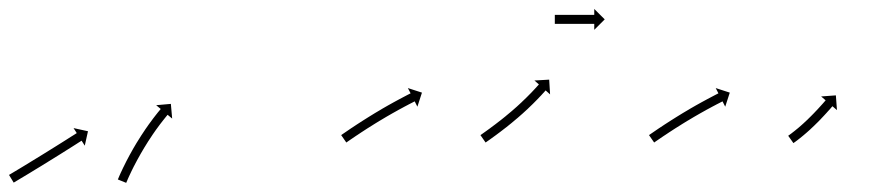

<svg xmlns="http://www.w3.org/2000/svg" viewBox="-29 -394 1952 426"><path d="M-7.1 -7C-7.8 -6.6 -8.4 -6.3 -9 -5.9L1.4 11.2C2 10.8 2.6 10.5 3.2 10.1L3.2 10.1L3.2 10.1C4.8 9.2 6.4 8.2 8 7.2C10.5 5.7 13 4.2 15.5 2.7C18.7 0.8 22 -1.1 25.2 -3.1C29 -5.4 32.8 -7.7 36.7 -10C40.9 -12.6 45.2 -15.2 49.4 -17.8C54 -20.6 58.5 -23.3 63.1 -26.1C67.8 -29 72.4 -31.9 77.1 -34.8C81.8 -37.7 86.5 -40.6 91.2 -43.5C95.7 -46.3 100.2 -49.1 104.7 -51.9C108.9 -54.6 113.2 -57.2 117.4 -59.9C121.2 -62.3 124.9 -64.6 128.7 -67C131.9 -69 135.1 -71.1 138.3 -73.1C140.7 -74.6 143.2 -76.2 145.6 -77.8C147.2 -78.8 148.8 -79.8 150.4 -80.8C150.9 -81.1 151.5 -81.5 152 -81.9L159.1 -70.8L166.2 -102.8L134.2 -109.8L141.3 -98.7C140.7 -98.4 140.2 -98 139.6 -97.6C138 -96.6 136.5 -95.6 134.9 -94.6C132.4 -93.1 130 -91.5 127.5 -90C124.4 -88 121.2 -85.9 118 -83.9C114.3 -81.6 110.5 -79.2 106.7 -76.8C102.5 -74.2 98.3 -71.5 94.1 -68.9C89.6 -66.1 85.1 -63.3 80.6 -60.5C75.9 -57.6 71.3 -54.7 66.6 -51.8C61.9 -48.9 57.3 -46 52.6 -43.2C48.1 -40.4 43.5 -37.6 39 -34.9C34.8 -32.3 30.5 -29.7 26.3 -27.1C22.5 -24.8 18.7 -22.5 14.9 -20.2C11.6 -18.3 8.4 -16.3 5.2 -14.4C2.7 -12.9 0.2 -11.4 -2.3 -9.9C-3.9 -9 -5.5 -8 -7.1 -7L-7.1 -7ZM233.3 2.1C233.1 2.8 232.8 3.5 232.5 4.2L251 11.7C251.3 11.1 251.6 10.4 251.8 9.8C251.8 9.8 251.8 9.8 251.8 9.8C251.8 9.8 251.8 9.8 251.8 9.8C252.5 8.1 253.3 6.3 254.1 4.6C254.1 4.6 254 4.6 254 4.6C254 4.6 254 4.6 254 4.6C255.2 1.9 256.4 -0.7 257.6 -3.4C257.6 -3.4 257.6 -3.4 257.6 -3.4C257.6 -3.4 257.6 -3.4 257.6 -3.4C259.2 -6.8 260.8 -10.2 262.5 -13.7C262.5 -13.7 262.5 -13.7 262.5 -13.6C262.4 -13.6 262.4 -13.6 262.4 -13.6C264.4 -17.7 266.4 -21.7 268.4 -25.7C268.4 -25.7 268.4 -25.7 268.4 -25.7C268.4 -25.6 268.4 -25.6 268.4 -25.6C270.7 -30.1 273 -34.5 275.4 -38.9C275.4 -38.9 275.4 -38.9 275.4 -38.9C275.4 -38.9 275.4 -38.9 275.4 -38.9C277.9 -43.6 280.6 -48.3 283.2 -52.9C283.2 -52.9 283.2 -52.9 283.2 -52.9C283.2 -52.9 283.2 -52.9 283.2 -52.9C285.9 -57.7 288.7 -62.4 291.6 -67.2C291.6 -67.2 291.6 -67.2 291.6 -67.2C291.6 -67.1 291.6 -67.1 291.6 -67.1C294.4 -71.8 297.4 -76.5 300.3 -81.2C300.3 -81.2 300.3 -81.2 300.3 -81.2C300.3 -81.2 300.3 -81.1 300.3 -81.1C303.2 -85.6 306.2 -90.1 309.2 -94.6C309.2 -94.6 309.2 -94.6 309.2 -94.5C309.1 -94.5 309.1 -94.5 309.1 -94.5C312 -98.6 314.8 -102.8 317.7 -106.9C317.7 -106.9 317.7 -106.8 317.7 -106.8C317.7 -106.8 317.7 -106.8 317.7 -106.8C320.3 -110.4 323 -114.1 325.7 -117.7C325.7 -117.7 325.7 -117.7 325.7 -117.6C325.7 -117.6 325.6 -117.6 325.6 -117.6C327.9 -120.6 330.3 -123.7 332.6 -126.6C332.6 -126.6 332.6 -126.6 332.6 -126.6C332.6 -126.6 332.6 -126.6 332.6 -126.6C334.4 -128.9 336.2 -131.2 338.1 -133.5L338.1 -133.5L338 -133.4C339.2 -134.9 340.4 -136.4 341.6 -137.8L341.6 -137.8L341.6 -137.8C342.1 -138.3 342.5 -138.8 342.9 -139.3L353 -130.9L350.1 -163.5L317.5 -160.6L327.6 -152.2C327.1 -151.7 326.7 -151.1 326.3 -150.6L326.3 -150.6L326.3 -150.6C325 -149.1 323.8 -147.6 322.6 -146.1L322.5 -146.1L322.5 -146.1C320.6 -143.7 318.8 -141.4 316.9 -139C316.9 -139 316.9 -139 316.9 -139C316.9 -139 316.9 -139 316.9 -139C314.5 -135.9 312.1 -132.8 309.7 -129.7C309.7 -129.7 309.7 -129.7 309.7 -129.7C309.7 -129.7 309.7 -129.6 309.7 -129.6C306.9 -126 304.2 -122.2 301.5 -118.5C301.5 -118.5 301.5 -118.5 301.5 -118.5C301.5 -118.5 301.4 -118.4 301.4 -118.4C298.5 -114.3 295.5 -110 292.6 -105.8C292.6 -105.8 292.6 -105.8 292.6 -105.8C292.6 -105.8 292.6 -105.7 292.6 -105.7C289.5 -101.2 286.5 -96.6 283.5 -92C283.5 -92 283.5 -92 283.5 -92C283.5 -92 283.5 -91.9 283.5 -91.9C280.4 -87.2 277.4 -82.4 274.5 -77.6C274.5 -77.6 274.5 -77.5 274.5 -77.5C274.5 -77.5 274.4 -77.5 274.4 -77.5C271.5 -72.6 268.7 -67.8 265.8 -62.9C265.8 -62.9 265.8 -62.9 265.8 -62.8C265.8 -62.8 265.8 -62.8 265.8 -62.8C263.1 -58 260.4 -53.3 257.8 -48.5C257.8 -48.5 257.8 -48.4 257.8 -48.4C257.8 -48.4 257.8 -48.4 257.8 -48.4C255.4 -43.9 253 -39.3 250.6 -34.8C250.6 -34.8 250.6 -34.8 250.6 -34.8C250.6 -34.7 250.6 -34.7 250.6 -34.7C248.5 -30.6 246.5 -26.5 244.5 -22.4C244.5 -22.4 244.5 -22.4 244.4 -22.4C244.4 -22.3 244.4 -22.3 244.4 -22.3C242.8 -18.8 241.1 -15.3 239.5 -11.8C239.5 -11.8 239.4 -11.7 239.4 -11.7C239.4 -11.7 239.4 -11.7 239.4 -11.7C238.2 -8.9 236.9 -6.2 235.7 -3.4C235.7 -3.4 235.7 -3.4 235.7 -3.4C235.7 -3.4 235.7 -3.4 235.7 -3.4C234.9 -1.6 234.1 0.3 233.4 2.1C233.4 2.1 233.4 2.1 233.4 2.1C233.3 2.1 233.3 2.1 233.3 2.1Z M729.6 -95.4C729.1 -95 728.5 -94.6 728 -94.2L739.4 -77.8C740 -78.2 740.5 -78.6 741.1 -79C742.6 -80 744.1 -81.1 745.7 -82.2L745.7 -82.2L745.7 -82.2C748.1 -83.8 750.5 -85.5 752.9 -87.1L752.9 -87.1L752.9 -87.1C756 -89.2 759.1 -91.3 762.3 -93.5L762.3 -93.4L762.3 -93.4C766 -95.9 769.7 -98.4 773.5 -100.9L773.4 -100.8L773.4 -100.8C777.6 -103.6 781.8 -106.3 786 -109L786 -109L786 -109C790.5 -111.8 795 -114.7 799.6 -117.5L799.5 -117.5L799.5 -117.5C804.2 -120.4 808.9 -123.3 813.6 -126.2L813.6 -126.2L813.6 -126.1C818.3 -129 823.1 -131.8 827.8 -134.6L827.8 -134.6L827.8 -134.6C832.4 -137.3 837.1 -139.9 841.7 -142.6L841.7 -142.6L841.7 -142.6C846 -145 850.4 -147.5 854.8 -149.9L854.8 -149.9L854.7 -149.9C858.7 -152 862.6 -154.2 866.6 -156.3L866.5 -156.3L866.5 -156.3C869.9 -158 873.2 -159.8 876.6 -161.6L876.6 -161.6L876.5 -161.6C879.1 -162.9 881.7 -164.3 884.3 -165.6L884.3 -165.6L884.3 -165.6C886 -166.5 887.6 -167.3 889.3 -168.2C889.9 -168.5 890.5 -168.8 891.1 -169.1L897.1 -157.3L907.2 -188.5L876 -198.6L882 -186.9C881.4 -186.6 880.8 -186.3 880.2 -186C878.5 -185.1 876.8 -184.2 875.1 -183.4L875.1 -183.4L875.1 -183.4C872.5 -182 869.9 -180.7 867.3 -179.3L867.3 -179.3L867.3 -179.3C863.9 -177.5 860.5 -175.7 857.1 -173.9L857.1 -173.9L857.1 -173.9C853.1 -171.8 849.1 -169.6 845.1 -167.4L845.1 -167.4L845.1 -167.4C840.7 -164.9 836.3 -162.5 831.8 -160L831.8 -160L831.8 -160C827.1 -157.3 822.4 -154.6 817.7 -151.9L817.7 -151.9L817.7 -151.8C812.9 -149 808.1 -146.2 803.3 -143.3L803.3 -143.3L803.3 -143.3C798.5 -140.4 793.7 -137.5 789 -134.5L789 -134.5L789 -134.5C784.4 -131.6 779.8 -128.7 775.2 -125.8L775.2 -125.8L775.2 -125.8C771 -123.1 766.7 -120.3 762.5 -117.6L762.5 -117.6L762.5 -117.6C758.7 -115.1 754.9 -112.6 751.2 -110.1L751.1 -110.1L751.1 -110.1C748 -107.9 744.8 -105.8 741.6 -103.6L741.6 -103.6L741.6 -103.6C739.2 -102 736.8 -100.3 734.3 -98.6L734.3 -98.6L734.3 -98.6C732.8 -97.5 731.2 -96.5 729.6 -95.4Z M1038.6 -95.3C1038.1 -95 1037.5 -94.6 1037 -94.2L1048.4 -77.8C1049 -78.2 1049.5 -78.6 1050.1 -79L1050.1 -79L1050.1 -79C1051.6 -80 1053.1 -81.1 1054.6 -82.2L1054.6 -82.2L1054.7 -82.2C1057 -83.9 1059.4 -85.6 1061.7 -87.2L1061.7 -87.3L1061.8 -87.3C1064.8 -89.5 1067.8 -91.7 1070.9 -93.9L1070.9 -93.9L1070.9 -93.9C1074.5 -96.6 1078 -99.2 1081.6 -101.9C1081.6 -101.9 1081.6 -101.9 1081.6 -101.9C1081.6 -101.9 1081.6 -101.9 1081.6 -101.9C1085.6 -104.9 1089.5 -108 1093.4 -111C1093.4 -111 1093.4 -111 1093.5 -111C1093.5 -111 1093.5 -111 1093.5 -111C1097.6 -114.3 1101.8 -117.6 1105.9 -121C1105.9 -121 1105.9 -121 1105.9 -121C1105.9 -121 1105.9 -121 1105.9 -121C1110.2 -124.5 1114.4 -128 1118.5 -131.6C1118.5 -131.6 1118.5 -131.6 1118.6 -131.6C1118.6 -131.6 1118.6 -131.6 1118.6 -131.6C1122.7 -135.2 1126.8 -138.8 1130.9 -142.4C1130.9 -142.4 1130.9 -142.4 1131 -142.4C1131 -142.5 1131 -142.5 1131 -142.5C1134.9 -146 1138.8 -149.6 1142.7 -153.2C1142.7 -153.2 1142.7 -153.2 1142.7 -153.3C1142.7 -153.3 1142.7 -153.3 1142.7 -153.3C1146.3 -156.7 1149.9 -160.1 1153.4 -163.6C1153.4 -163.6 1153.4 -163.6 1153.4 -163.6C1153.5 -163.6 1153.5 -163.7 1153.5 -163.7C1156.6 -166.8 1159.7 -169.9 1162.8 -173.1C1162.8 -173.1 1162.8 -173.1 1162.8 -173.1C1162.9 -173.1 1162.9 -173.2 1162.9 -173.2C1165.5 -175.9 1168.1 -178.6 1170.6 -181.3L1170.6 -181.3L1170.7 -181.3C1172.6 -183.5 1174.6 -185.6 1176.5 -187.7L1176.5 -187.7L1176.6 -187.7C1177.8 -189.1 1179 -190.5 1180.3 -191.9L1180.3 -191.9L1180.3 -191.9C1180.7 -192.4 1181.2 -192.9 1181.6 -193.4L1191.5 -184.6L1189.5 -217.3L1156.8 -215.4L1166.7 -206.7C1166.2 -206.2 1165.8 -205.7 1165.4 -205.2L1165.4 -205.2L1165.4 -205.2C1164.2 -203.9 1162.9 -202.5 1161.7 -201.2L1161.7 -201.2L1161.8 -201.2C1159.8 -199.1 1157.9 -197 1156 -195L1156 -195L1156 -195C1153.5 -192.3 1151 -189.7 1148.5 -187C1148.5 -187 1148.5 -187 1148.5 -187C1148.5 -187.1 1148.5 -187.1 1148.5 -187.1C1145.5 -184 1142.4 -180.9 1139.3 -177.8C1139.3 -177.8 1139.4 -177.8 1139.4 -177.8C1139.4 -177.9 1139.4 -177.9 1139.4 -177.9C1135.9 -174.5 1132.5 -171.1 1128.9 -167.8C1128.9 -167.8 1129 -167.8 1129 -167.8C1129 -167.8 1129 -167.8 1129 -167.8C1125.2 -164.3 1121.4 -160.8 1117.6 -157.3C1117.6 -157.3 1117.6 -157.3 1117.6 -157.3C1117.6 -157.3 1117.6 -157.3 1117.6 -157.3C1113.6 -153.8 1109.6 -150.2 1105.5 -146.7C1105.5 -146.7 1105.5 -146.8 1105.6 -146.8C1105.6 -146.8 1105.6 -146.8 1105.6 -146.8C1101.5 -143.3 1097.4 -139.9 1093.2 -136.5C1093.2 -136.5 1093.2 -136.5 1093.3 -136.5C1093.3 -136.5 1093.3 -136.5 1093.3 -136.5C1089.2 -133.2 1085.2 -130 1081.1 -126.7C1081.1 -126.7 1081.1 -126.7 1081.1 -126.8C1081.1 -126.8 1081.1 -126.8 1081.1 -126.8C1077.3 -123.8 1073.4 -120.8 1069.5 -117.8C1069.5 -117.8 1069.5 -117.8 1069.5 -117.9C1069.6 -117.9 1069.6 -117.9 1069.6 -117.9C1066.1 -115.2 1062.6 -112.6 1059 -110L1059 -110L1059.1 -110C1056.1 -107.8 1053.1 -105.7 1050.1 -103.5L1050.1 -103.5L1050.1 -103.5C1047.8 -101.8 1045.4 -100.2 1043.1 -98.5L1043.1 -98.5L1043.1 -98.5C1041.6 -97.5 1040.1 -96.4 1038.6 -95.3L1038.6 -95.3ZM1203 -361C1202.7 -361 1202.3 -361 1202 -361V-341C1202.3 -341 1202.7 -341 1203 -341C1203.9 -341 1204.8 -341 1205.8 -341C1207.2 -341 1208.6 -341 1210.1 -341C1211.9 -341 1213.8 -341 1215.7 -341C1217.9 -341 1220.1 -341 1222.3 -341C1224.8 -341 1227.2 -341 1229.7 -341C1232.3 -341 1235 -341 1237.6 -341C1240.3 -341 1243 -341 1245.7 -341C1248.5 -341 1251.2 -341 1253.9 -341C1256.5 -341 1259.2 -341 1261.8 -341C1264.3 -341 1266.7 -341 1269.2 -341C1271.4 -341 1273.6 -341 1275.8 -341C1277.7 -341 1279.6 -341 1281.4 -341C1282.9 -341 1284.3 -341 1285.7 -341C1286.7 -341 1287.6 -341 1288.5 -341C1288.8 -341 1289.2 -341 1289.5 -341V-327.8L1312.7 -351L1289.5 -374.2V-361C1289.2 -361 1288.8 -361 1288.5 -361C1287.6 -361 1286.7 -361 1285.7 -361C1284.3 -361 1282.9 -361 1281.4 -361C1279.6 -361 1277.7 -361 1275.8 -361C1273.6 -361 1271.4 -361 1269.2 -361C1266.7 -361 1264.3 -361 1261.8 -361C1259.2 -361 1256.5 -361 1253.9 -361C1251.2 -361 1248.5 -361 1245.7 -361C1243 -361 1240.3 -361 1237.6 -361C1235 -361 1232.3 -361 1229.7 -361C1227.2 -361 1224.8 -361 1222.3 -361C1220.1 -361 1217.9 -361 1215.7 -361C1213.8 -361 1211.9 -361 1210.1 -361C1208.6 -361 1207.2 -361 1205.8 -361C1204.8 -361 1203.9 -361 1203 -361Z M1412.6 -95.4C1412.1 -95 1411.5 -94.6 1411 -94.2L1422.4 -77.8C1423 -78.2 1423.5 -78.6 1424.1 -79C1425.6 -80 1427.1 -81.1 1428.7 -82.2L1428.7 -82.2L1428.7 -82.2C1431.1 -83.8 1433.5 -85.5 1435.9 -87.1L1435.9 -87.1L1435.9 -87.1C1439 -89.2 1442.1 -91.3 1445.3 -93.5L1445.3 -93.4L1445.3 -93.4C1449 -95.9 1452.7 -98.4 1456.5 -100.9L1456.4 -100.8L1456.4 -100.8C1460.6 -103.6 1464.8 -106.3 1469 -109L1469 -109L1469 -109C1473.5 -111.8 1478 -114.7 1482.6 -117.5L1482.5 -117.5L1482.5 -117.5C1487.2 -120.4 1491.9 -123.3 1496.6 -126.2L1496.6 -126.2L1496.6 -126.1C1501.3 -129 1506.1 -131.8 1510.8 -134.6L1510.8 -134.6L1510.8 -134.6C1515.4 -137.3 1520.1 -139.9 1524.7 -142.6L1524.7 -142.6L1524.7 -142.6C1529 -145 1533.4 -147.5 1537.8 -149.9L1537.8 -149.9L1537.7 -149.9C1541.7 -152 1545.6 -154.2 1549.6 -156.3L1549.5 -156.3L1549.5 -156.3C1552.9 -158 1556.2 -159.8 1559.6 -161.6L1559.6 -161.6L1559.5 -161.6C1562.1 -162.9 1564.7 -164.3 1567.3 -165.6L1567.3 -165.6L1567.3 -165.6C1569 -166.5 1570.6 -167.3 1572.3 -168.2C1572.9 -168.5 1573.5 -168.8 1574.1 -169.1L1580.1 -157.3L1590.2 -188.5L1559 -198.6L1565 -186.9C1564.4 -186.6 1563.8 -186.3 1563.2 -186C1561.5 -185.1 1559.8 -184.2 1558.1 -183.4L1558.1 -183.4L1558.1 -183.4C1555.5 -182 1552.9 -180.7 1550.3 -179.3L1550.3 -179.3L1550.3 -179.3C1546.9 -177.5 1543.5 -175.7 1540.1 -173.9L1540.1 -173.9L1540.1 -173.9C1536.1 -171.8 1532.1 -169.6 1528.1 -167.4L1528.1 -167.4L1528.1 -167.4C1523.7 -164.9 1519.3 -162.5 1514.8 -160L1514.8 -160L1514.8 -160C1510.1 -157.3 1505.4 -154.6 1500.7 -151.9L1500.7 -151.9L1500.7 -151.8C1495.9 -149 1491.1 -146.2 1486.3 -143.3L1486.3 -143.3L1486.3 -143.3C1481.5 -140.4 1476.7 -137.5 1472 -134.5L1472 -134.5L1472 -134.5C1467.4 -131.6 1462.8 -128.7 1458.2 -125.8L1458.2 -125.8L1458.2 -125.8C1454 -123.1 1449.7 -120.3 1445.5 -117.6L1445.5 -117.6L1445.5 -117.6C1441.7 -115.1 1437.9 -112.6 1434.2 -110.1L1434.1 -110.1L1434.1 -110.1C1431 -107.9 1427.8 -105.8 1424.6 -103.6L1424.6 -103.6L1424.6 -103.6C1422.2 -102 1419.8 -100.3 1417.3 -98.6L1417.3 -98.6L1417.3 -98.6C1415.8 -97.5 1414.2 -96.5 1412.6 -95.4Z M1720.9 -93.5C1720.5 -93.3 1720.2 -93 1719.8 -92.8L1731.4 -76.5C1731.8 -76.7 1732.1 -77 1732.5 -77.2L1732.5 -77.3L1732.5 -77.3C1733.5 -78 1734.5 -78.7 1735.6 -79.5L1735.6 -79.5L1735.6 -79.5C1737.2 -80.6 1738.7 -81.8 1740.3 -83C1740.3 -83 1740.3 -83 1740.3 -83C1740.3 -83 1740.3 -83 1740.3 -83C1742.3 -84.6 1744.3 -86.1 1746.3 -87.7C1746.3 -87.7 1746.3 -87.7 1746.3 -87.7C1746.3 -87.7 1746.3 -87.7 1746.3 -87.7C1748.7 -89.6 1751 -91.5 1753.3 -93.4C1753.3 -93.4 1753.3 -93.4 1753.3 -93.4C1753.3 -93.4 1753.3 -93.4 1753.3 -93.4C1755.9 -95.6 1758.4 -97.7 1760.9 -99.9C1760.9 -99.9 1761 -99.9 1761 -100C1761 -100 1761 -100 1761 -100C1763.7 -102.4 1766.3 -104.7 1769 -107.1C1769 -107.1 1769 -107.2 1769 -107.2C1769 -107.2 1769 -107.2 1769 -107.2C1771.7 -109.7 1774.4 -112.2 1777.1 -114.8C1777.1 -114.8 1777.1 -114.8 1777.1 -114.8C1777.1 -114.8 1777.1 -114.8 1777.1 -114.8C1779.8 -117.4 1782.4 -120 1785 -122.6C1785 -122.6 1785 -122.6 1785 -122.6C1785.1 -122.6 1785.1 -122.6 1785.1 -122.6C1787.6 -125.2 1790.1 -127.7 1792.6 -130.3C1792.6 -130.3 1792.6 -130.3 1792.6 -130.3C1792.6 -130.4 1792.6 -130.4 1792.6 -130.4C1794.9 -132.8 1797.2 -135.2 1799.5 -137.7L1799.5 -137.7L1799.5 -137.7C1801.6 -139.9 1803.6 -142.1 1805.6 -144.3L1805.6 -144.3L1805.6 -144.4C1807.3 -146.2 1809 -148.1 1810.7 -150L1810.7 -150L1810.8 -150C1812 -151.5 1813.3 -153 1814.6 -154.4L1814.6 -154.4L1814.6 -154.5C1815.5 -155.4 1816.3 -156.4 1817.1 -157.3L1817.1 -157.3L1817.1 -157.3C1817.4 -157.6 1817.7 -158 1818 -158.3L1828 -149.7L1825.6 -182.4L1792.9 -180L1802.9 -171.4C1802.6 -171.1 1802.3 -170.7 1802 -170.4L1802 -170.4L1802 -170.4C1801.2 -169.5 1800.4 -168.6 1799.6 -167.6L1799.6 -167.6L1799.6 -167.6C1798.3 -166.2 1797.1 -164.7 1795.8 -163.3L1795.8 -163.3L1795.8 -163.3C1794.1 -161.5 1792.5 -159.6 1790.8 -157.8L1790.8 -157.8L1790.8 -157.8C1788.9 -155.6 1786.9 -153.4 1784.9 -151.3L1784.9 -151.3L1784.9 -151.3C1782.7 -148.9 1780.4 -146.5 1778.1 -144.2C1778.1 -144.2 1778.1 -144.2 1778.2 -144.2C1778.2 -144.2 1778.2 -144.2 1778.2 -144.2C1775.7 -141.7 1773.3 -139.2 1770.8 -136.7C1770.8 -136.7 1770.9 -136.7 1770.9 -136.7C1770.9 -136.7 1770.9 -136.8 1770.9 -136.8C1768.3 -134.2 1765.8 -131.7 1763.2 -129.2C1763.2 -129.2 1763.2 -129.2 1763.2 -129.2C1763.2 -129.2 1763.3 -129.2 1763.3 -129.2C1760.7 -126.8 1758 -124.3 1755.4 -121.9C1755.4 -121.9 1755.4 -121.9 1755.4 -121.9C1755.5 -121.9 1755.5 -121.9 1755.5 -121.9C1752.9 -119.6 1750.3 -117.3 1747.8 -115C1747.8 -115 1747.8 -115 1747.8 -115C1747.8 -115 1747.8 -115 1747.8 -115C1745.4 -112.9 1742.9 -110.8 1740.5 -108.7C1740.5 -108.7 1740.5 -108.7 1740.5 -108.8C1740.5 -108.8 1740.5 -108.8 1740.5 -108.8C1738.3 -106.9 1736.1 -105.1 1733.8 -103.3C1733.8 -103.3 1733.8 -103.3 1733.9 -103.3C1733.9 -103.4 1733.9 -103.4 1733.9 -103.4C1732 -101.9 1730.1 -100.4 1728.1 -98.9C1728.1 -98.9 1728.2 -98.9 1728.2 -98.9C1728.2 -98.9 1728.2 -98.9 1728.2 -98.9C1726.7 -97.8 1725.2 -96.7 1723.7 -95.6L1723.7 -95.6L1723.8 -95.6C1722.8 -94.9 1721.8 -94.2 1720.8 -93.5L1720.9 -93.5Z"/></svg>

Font: FRB American Cursive Just Arrows Medium
Style: Italic
Weight: 500
Italic angle: -25°
Version: Version 2.0;Modular Font Editor K font №1